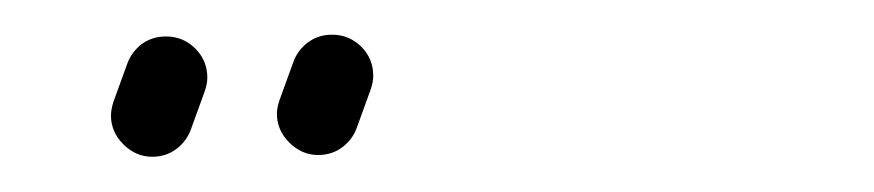

<svg xmlns="http://www.w3.org/2000/svg" viewBox="-20 -652 496 109"><path d="M66.4 -563Q57.1 -563 50 -570.1Q43 -577.1 43 -586.4Q43 -589.8 44.4 -594.2L52.2 -615.7Q54.7 -622.6 60.5 -627Q66.4 -631.3 74.2 -631.3Q84 -631.3 90.8 -624.5Q97.7 -617.7 97.7 -607.9Q97.7 -604.5 96.2 -600.1L88.4 -578.6Q85.9 -571.8 80.1 -567.4Q74.2 -563 66.4 -563ZM160.6 -564Q151.4 -564 144.3 -571Q137.2 -578.1 137.2 -587.4Q137.2 -590.8 138.7 -595.2L146.5 -616.7Q148.9 -623.5 154.8 -627.9Q160.6 -632.3 168.5 -632.3Q178.2 -632.3 185.1 -625.5Q191.9 -618.7 191.9 -608.9Q191.9 -605.5 190.4 -601.1L182.6 -579.6Q180.2 -572.8 174.3 -568.4Q168.5 -564 160.6 -564Z"/></svg>

Font: Velvelyne Light
Style: Regular
Weight: 200
Designer: Manon Van der Borght et Mariel Nils
Foundry: Velvetyne
Version: Version 1.070